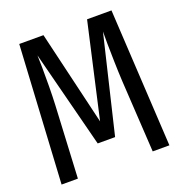

<svg xmlns="http://www.w3.org/2000/svg" viewBox="-128 -816 871 925"><g transform="rotate(-20 307.5 -353.0)"><path d="M544.1 -706.2 584.1 0H498.5L476.4 -368.7Q473.8 -417.9 472.6 -469.2Q471.3 -520.5 470.8 -562.3Q470.3 -604.1 470.8 -624.6L351.8 -126.7H262.6L134.9 -624.6Q135.9 -604.6 136.4 -561Q136.9 -517.4 136.4 -465.6Q135.9 -413.8 133.8 -369.7L114.9 0H31.3L71.3 -706.2H195.4L309.7 -222.6L419 -706.2Z"/></g></svg>

Font: FiraCode Nerd Font
Style: Regular
Weight: 400
Designer: Carrois Corporate, Edenspiekermann AG, Nikita Prokopov
Foundry: Carrois Corporate, Edenspiekermann AG, Nikita Prokopov
Version: Version 6.002;Nerd Fonts 2.1.0